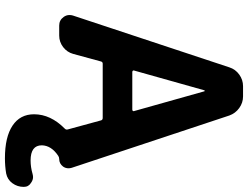

<svg xmlns="http://www.w3.org/2000/svg" viewBox="-132 -663 991 767"><g transform="rotate(90 363.5 -279.5)"><path d="M261.7 -319.3Q260.7 -316.4 262.7 -314.5Q264.6 -312.5 267.6 -312.5H418Q420.9 -312.5 422.9 -314.5Q424.8 -316.4 423.8 -319.3L344.7 -600.6Q344.7 -601.6 342.8 -601.6Q340.8 -601.6 340.8 -600.6ZM612.3 196.3Q527.3 196.3 481.9 166Q436.5 135.7 436.5 80.1Q436.5 13.7 494.1 -43Q499 -47.9 497.1 -54.7L460.9 -187.5Q459 -194.3 451.2 -194.3H234.4Q227.5 -194.3 225.6 -187.5L195.3 -76.2Q188.5 -51.8 168 -36.1Q147.5 -20.5 122.1 -20.5H82Q60.5 -20.5 47.9 -38.1Q40 -48.8 40 -61.5Q40 -68.4 42 -75.2L249 -700.2Q256.8 -724.6 277.8 -739.7Q298.8 -754.9 324.2 -754.9H365.2Q390.6 -754.9 411.6 -739.7Q432.6 -724.6 441.4 -700.2L650.4 -70.3Q652.3 -63.5 652.3 -57.6Q652.3 -45.9 645.5 -36.1Q633.8 -20.5 615.2 -20.5Q608.4 -20.5 602.5 -16.6Q561.5 10.7 560.5 48.8Q560.5 93.8 621.1 93.8Q647.5 93.8 674.8 85.9Q681.6 84 687.5 84Q699.2 84 710 91.8Q726.6 101.6 726.6 121.1Q726.6 146.5 711.9 166.5Q697.3 186.5 672.9 191.4Q643.6 196.3 612.3 196.3Z"/></g></svg>

Font: Gen Jyuu Gothic Bold
Style: Bold
Weight: 700
Designer: [Source Han Sans]
Ryoko NISHIZUKA  (kana & ideographs); Paul D. Hunt (Latin, Greek & Cyrillic); Wenlong ZHANG  (bopomofo
Version: Version 1.002.20150607